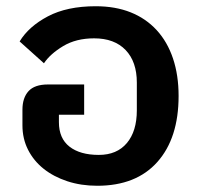

<svg xmlns="http://www.w3.org/2000/svg" viewBox="-20 -584 639 616"><path d="M292 12Q240 12 196 -2.5Q152 -17 120 -42.5Q88 -68 70 -103.5Q52 -139 52 -182V-232Q52 -270 71.5 -291.5Q91 -313 134 -313H250V-216H169V-192Q169 -140 203 -113.5Q237 -87 297 -87Q355 -87 387 -125Q419 -163 419 -230V-319Q419 -386 383 -423.5Q347 -461 282 -461Q224 -461 182.5 -436Q141 -411 121 -381L43 -451Q72 -499 133.5 -531.5Q195 -564 287 -564Q350 -564 399 -544.5Q448 -525 482.5 -487.5Q517 -450 535 -396.5Q553 -343 553 -276Q553 -141 485 -64.5Q417 12 292 12Z"/></svg>

Font: IBM Plex Sans Thai SmBld
Style: Regular
Weight: 600
Designer: Mike Abbink, Paul van der Laan, Pieter van Rosmalen, Ben Mitchell, Mark Frömberg
Foundry: Bold Monday
Version: Version 1.2